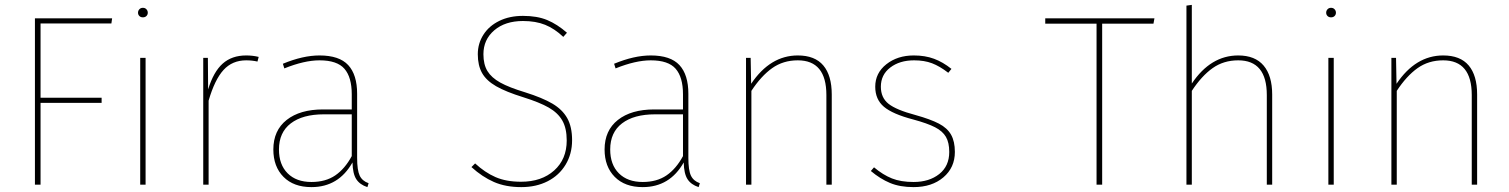

<svg xmlns="http://www.w3.org/2000/svg" viewBox="-20 -756 6179 786"><path d="M123 -681H439L436 -660H146V-356H396V-335H146V0H123Z M585 -704Q585 -696 579.5 -690.5Q574 -685 565 -685Q556 -685 550.5 -690.5Q545 -696 545 -704Q545 -712 550.5 -718Q556 -724 565 -724Q574 -724 579.5 -718Q585 -712 585 -704ZM576 0H554V-519H576Z M1039 -523 1034 -504Q1012 -509 988 -509Q931 -509 895 -469.5Q859 -430 834 -344V0H812V-519H831L832 -390Q854 -462 891.5 -495.5Q929 -529 988 -529Q1015 -529 1039 -523Z M1489 -6 1484 10Q1453 0 1438.5 -22.5Q1424 -45 1423 -91Q1366 10 1255 10Q1182 10 1140.5 -32Q1099 -74 1099 -144Q1099 -222 1153.5 -265Q1208 -308 1302 -308H1420V-370Q1420 -440 1390 -474.5Q1360 -509 1288 -509Q1226 -509 1144 -476L1138 -495Q1220 -529 1288 -529Q1369 -529 1405.5 -489.5Q1442 -450 1442 -372V-110Q1442 -59 1452.5 -37Q1463 -15 1489 -6ZM1420 -117V-288H1306Q1219 -288 1170.5 -251Q1122 -214 1122 -144Q1122 -82 1157.5 -46.5Q1193 -11 1255 -11Q1313 -11 1352.5 -38Q1392 -65 1420 -117Z M2301 -622 2286 -605Q2250 -639 2211.5 -654.5Q2173 -670 2121 -670Q2048 -670 2003.5 -632Q1959 -594 1959 -534Q1959 -492 1975.5 -465Q1992 -438 2028 -418Q2064 -398 2130 -378Q2200 -356 2241 -332Q2282 -308 2302 -272.5Q2322 -237 2322 -182Q2322 -126 2295.5 -82Q2269 -38 2222 -14Q2175 10 2114 10Q2050 10 2002 -11Q1954 -32 1910 -72L1925 -87Q1965 -50 2008.5 -31Q2052 -12 2113 -12Q2197 -12 2248.5 -58Q2300 -104 2300 -181Q2300 -231 2282 -262.5Q2264 -294 2226.5 -315.5Q2189 -337 2122 -358Q2051 -380 2011 -403Q1971 -426 1953.5 -457Q1936 -488 1936 -534Q1936 -578 1959 -614Q1982 -650 2024 -670.5Q2066 -691 2121 -691Q2179 -691 2220 -674Q2261 -657 2301 -622Z M2845 -6 2840 10Q2809 0 2794.5 -22.5Q2780 -45 2779 -91Q2722 10 2611 10Q2538 10 2496.5 -32Q2455 -74 2455 -144Q2455 -222 2509.5 -265Q2564 -308 2658 -308H2776V-370Q2776 -440 2746 -474.5Q2716 -509 2644 -509Q2582 -509 2500 -476L2494 -495Q2576 -529 2644 -529Q2725 -529 2761.5 -489.5Q2798 -450 2798 -372V-110Q2798 -59 2808.5 -37Q2819 -15 2845 -6ZM2776 -117V-288H2662Q2575 -288 2526.5 -251Q2478 -214 2478 -144Q2478 -82 2513.5 -46.5Q2549 -11 2611 -11Q2669 -11 2708.5 -38Q2748 -65 2776 -117Z M3385 -369V0H3363V-367Q3363 -509 3246 -509Q3186 -509 3141 -477Q3096 -445 3056 -384V0H3034V-519H3053L3055 -413Q3133 -529 3246 -529Q3316 -529 3350.5 -488Q3385 -447 3385 -369Z M3875 -474 3862 -458Q3827 -485 3795.5 -497Q3764 -509 3722 -509Q3663 -509 3624.5 -479.5Q3586 -450 3586 -401Q3586 -356 3617.5 -331Q3649 -306 3728 -285Q3789 -268 3823.5 -250Q3858 -232 3873.5 -204.5Q3889 -177 3889 -134Q3889 -70 3842 -30Q3795 10 3720 10Q3664 10 3623.5 -7Q3583 -24 3545 -56L3558 -71Q3595 -40 3631.5 -25.5Q3668 -11 3720 -11Q3784 -11 3825 -43.5Q3866 -76 3866 -134Q3866 -172 3852.5 -195.5Q3839 -219 3808 -235Q3777 -251 3718 -267Q3634 -289 3598.5 -319Q3563 -349 3563 -401Q3563 -457 3608.5 -493Q3654 -529 3721 -529Q3767 -529 3803.5 -515.5Q3840 -502 3875 -474Z M4702 -659H4492V0H4469V-659H4259V-681H4706Z M5188 -369V0H5166V-367Q5166 -509 5049 -509Q4989 -509 4944 -477Q4899 -445 4859 -384V0H4837V-733L4859 -736V-414Q4936 -529 5049 -529Q5118 -529 5153 -487.5Q5188 -446 5188 -369Z M5449 -704Q5449 -696 5443.5 -690.5Q5438 -685 5429 -685Q5420 -685 5414.5 -690.5Q5409 -696 5409 -704Q5409 -712 5414.5 -718Q5420 -724 5429 -724Q5438 -724 5443.5 -718Q5449 -712 5449 -704ZM5440 0H5418V-519H5440Z M6027 -369V0H6005V-367Q6005 -509 5888 -509Q5828 -509 5783 -477Q5738 -445 5698 -384V0H5676V-519H5695L5697 -413Q5775 -529 5888 -529Q5958 -529 5992.5 -488Q6027 -447 6027 -369Z"/></svg>

Font: Fira Sans Thin
Style: Regular
Weight: 100
Designer: bBox Type GmbH & Carrois Corporate GbR & Edenspiekermann AG
Foundry: bBox Type GmbH & Carrois Corporate GbR & Edenspiekermann AG
Version: Version 4.301